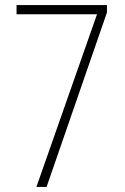

<svg xmlns="http://www.w3.org/2000/svg" viewBox="-20 -734 492 754"><path d="M123 0H163L400 -685V-714H45V-678H361Z"/></svg>

Font: Noto Sans Gujarati Condensed ExtraLight
Style: Regular
Weight: 200
Width: 3
Designer: Jelle Bosma - Monotype Design Team, Universal Thirst
Foundry: Monotype Imaging Inc.
Version: Version 2.106